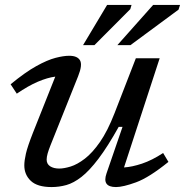

<svg xmlns="http://www.w3.org/2000/svg" viewBox="-20 -748 750 778"><path d="M411.5 -45 476.5 -234H461Q416 -153.5 379 -104.8Q342 -56 310.2 -31.2Q278.5 -6.5 249 1.8Q219.5 10 189 10Q131.5 10 105 -15Q78.5 -40 78.5 -78Q78.5 -97 85 -125.5Q91.5 -154 113.5 -210L204 -437.5Q172.5 -433.5 133.2 -416.8Q94 -400 48 -368.5L23 -406.5Q82.5 -455.5 127.2 -480.2Q172 -505 204.8 -513.5Q237.5 -522 260.5 -522Q293.5 -522 304.2 -503.5Q315 -485 296.5 -439L184.5 -159Q177.5 -141.5 173.2 -126.8Q169 -112 169 -101.5Q169 -83.5 183.2 -74.2Q197.5 -65 220 -65Q239.5 -65 266.2 -73.2Q293 -81.5 323.5 -104.8Q354 -128 385 -172.5Q416 -217 444 -289L530.5 -512H627L482.5 -69.5Q515 -71.5 555.5 -85Q596 -98.5 641 -128L662.5 -92Q584 -28.5 531.2 -9.2Q478.5 10 450 10Q392.5 10 411.5 -45ZM455.5 -565 600.5 -728H709.5L703.5 -709L508.5 -565ZM316.5 -565 414 -728H513L508 -711L362.5 -565Z"/></svg>

Font: Newsreader Caption
Style: Italic
Weight: 400
Italic angle: -17°
Designer: Hugues Gentile
Foundry: Production Type
Version: Version 1.001